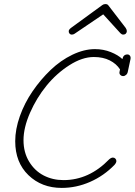

<svg xmlns="http://www.w3.org/2000/svg" viewBox="-20 -921 666 949"><path d="M319.8 -768.1Q320.8 -775.4 331.1 -783.2L485.8 -896Q492.2 -900.9 501 -900.9Q510.7 -900.9 515.1 -895L601.1 -783.2Q606.9 -774.4 606.9 -767.1Q606.9 -760.3 602.1 -755.1Q597.2 -750 588.9 -750Q582 -750 575.2 -756.8L490.2 -850.1L348.1 -753.9Q342.3 -750 335 -750Q327.6 -750 323.2 -755.6Q318.8 -761.2 319.8 -768.1ZM285.2 7.8Q186 7.8 120.6 -55.2Q55.2 -118.2 55.2 -223.1Q55.2 -281.7 78.1 -346.7Q101.1 -411.6 140.9 -469.7Q180.7 -527.8 230.2 -575.2Q279.8 -622.6 337.6 -650.4Q395.5 -678.2 449.2 -678.2Q491.2 -678.2 527.6 -663.6Q564 -648.9 585 -628.9Q589.4 -651.9 609.9 -651.9Q617.7 -651.9 622.3 -645.5Q627 -639.2 625 -628.9L611.8 -566.9Q609.9 -556.6 603 -550.8Q596.2 -544.9 588.9 -544.9Q580.1 -544.9 574.5 -551Q568.8 -557.1 570.8 -565.9L573.2 -578.1Q555.2 -606 522.2 -622.6Q489.3 -639.2 443.8 -639.2Q386.2 -639.2 322.8 -598.6Q259.3 -558.1 210 -497.6Q160.6 -437 128.4 -363.5Q96.2 -290 96.2 -228Q96.2 -168 123.8 -122.3Q151.4 -76.7 195.8 -53.7Q240.2 -30.8 293.9 -30.8Q420.4 -30.8 520 -133.8Q529.8 -142.1 538.1 -142.1Q545.4 -142.1 550.3 -137Q555.2 -131.8 555.2 -125Q555.2 -116.7 545.9 -106Q493.2 -51.8 425.3 -22Q357.4 7.8 285.2 7.8Z"/></svg>

Font: Comic Neue Light
Style: Italic
Weight: 300
Italic angle: -12°
Designer: Craig Rozynski
Foundry: Craig Rozynski
Version: Version 2.003;hotconv 1.0.109;makeotfexe 2.5.65596